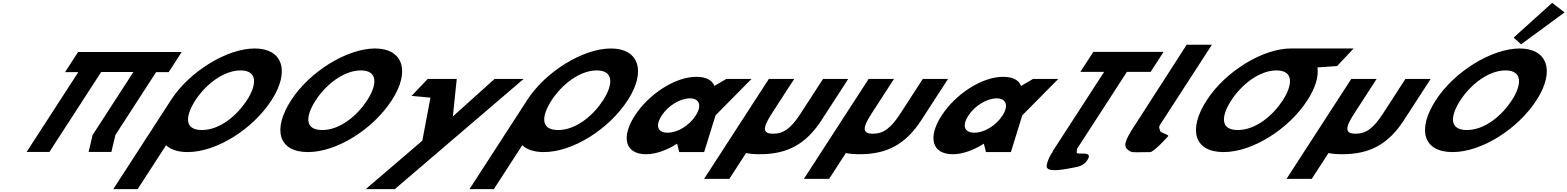

<svg xmlns="http://www.w3.org/2000/svg" viewBox="-20 -1067 10996 1347"><path d="M689.9 -561.9H916L629.8 -120L601.6 -0.9H761.4L789.6 -120L1075.2 -561H1163.4L1254.7 -702H1166.5L1166.6 -702.1H1006.8H780.7H620.9L620.8 -702H527.7L436.4 -561H529.5L166.7 -0.9H326.5Z M1351.1 -363.9C1418.8 -468.5 1544.3 -573 1667.6 -573C1791.7 -573 1780.1 -468.5 1712.3 -363.9C1644.6 -259.4 1524.2 -154.8 1396.7 -154.8C1265.8 -154.8 1283.4 -259.4 1351.1 -363.9ZM1178.5 -363.9C1175.9 -359.8 1173.3 -355.7 1170.8 -351.7L774.6 260H945.6L1145.1 -48.1C1177.4 -17.5 1228 -0.1 1296.5 -0.1C1498 -0.1 1752.2 -159.1 1884.9 -363.9C2017.6 -568.8 1961.9 -726.9 1767.2 -726.9C1574.3 -726.9 1311.2 -568.8 1178.5 -363.9Z M2022.5 -363.9C1889.9 -159.1 1933.1 -0.1 2140.5 -0.1C2342 -0.1 2596.2 -159.1 2728.9 -363.9C2861.6 -568.8 2805.9 -726.9 2611.2 -726.9C2418.3 -726.9 2155.2 -568.8 2022.5 -363.9ZM2195.1 -363.9C2262.8 -468.5 2388.3 -573 2511.6 -573C2635.7 -573 2624.1 -468.5 2556.3 -363.9C2488.6 -259.4 2368.2 -154.8 2240.7 -154.8C2109.8 -154.8 2127.4 -259.4 2195.1 -363.9Z M3449.4 -513 3157 -250 3184.4 -513H2980.4L2867.1 -394L2999.9 -382L2942.9 -80L2545.7 260H2749.7L3653.4 -513Z M3850.1 -363.9C3917.8 -468.5 4043.3 -573 4166.6 -573C4290.7 -573 4279.1 -468.5 4211.3 -363.9C4143.6 -259.4 4023.2 -154.8 3895.7 -154.8C3764.8 -154.8 3782.4 -259.4 3850.1 -363.9ZM3677.5 -363.9C3674.9 -359.8 3672.3 -355.7 3669.8 -351.7L3273.6 260H3444.6L3644.1 -48.1C3676.4 -17.5 3727 -0.1 3795.5 -0.1C3997 -0.1 4251.2 -159.1 4383.9 -363.9C4516.6 -568.8 4460.9 -726.9 4266.2 -726.9C4073.3 -726.9 3810.2 -568.8 3677.5 -363.9Z M4433.8 -256C4336.7 -106 4363.3 15 4513.3 15C4583.3 15 4663.4 -16 4728.6 -58H4730.6L4745 0H4920L5000.1 -258L5252.3 -513H5075.3L4991.5 -464C4976.1 -505 4934 -528 4865 -528C4715 -528 4531 -406 4433.8 -256ZM4621.8 -256C4667.8 -327 4753.2 -377 4820.2 -377C4886.2 -377 4906.8 -327 4860.8 -256C4815.5 -186 4733.1 -136 4664.1 -136C4592.1 -136 4576.5 -186 4621.8 -256Z M5551.8 -513H5373.8L4919.7 188H5096.7L5214.2 6.6C5240.5 12.3 5272.7 15 5310.8 15C5502.8 15 5633.5 -54 5744.9 -226L5930.8 -513H5753.8L5595.7 -269C5530.3 -168 5478.1 -129 5404.1 -129C5330.1 -129 5328.3 -168 5393.7 -269Z M6251.8 -513H6073.8L5619.7 188H5796.7L5914.2 6.6C5940.5 12.3 5972.7 15 6010.8 15C6202.8 15 6333.5 -54 6444.9 -226L6630.8 -513H6453.8L6295.7 -269C6230.3 -168 6178.1 -129 6104.1 -129C6030.1 -129 6028.3 -168 6093.7 -269Z M6585.8 -256C6488.7 -106 6515.3 15 6665.3 15C6735.3 15 6815.4 -16 6880.6 -58H6882.6L6897 0H7072L7152.1 -258L7404.3 -513H7227.3L7143.5 -464C7128.1 -505 7086 -528 7017 -528C6867 -528 6683 -406 6585.8 -256ZM6773.8 -256C6819.8 -327 6905.2 -377 6972.2 -377C7038.2 -377 7058.8 -327 7012.8 -256C6967.5 -186 6885.1 -136 6816.1 -136C6744.1 -136 6728.5 -186 6773.8 -256Z M7559.6 -562.9H7726.2L7362.8 -1.9L7366.7 -1.8C7351.6 9.2 7315.3 87 7324.5 108C7340.6 144.6 7456.4 119 7516.5 108C7550.4 102 7581.3 93.7 7603.7 63C7665.1 -21 7526.1 28.7 7533.5 0C7535.9 -9.2 7536.2 -16 7534.9 -20.9L7886 -562.9H8052.6L8143.4 -703.1H7650.4ZM7401.6 -1.1C7392.6 -0.1 7383.9 -0.1 7376 -1.6Z M8305.2 -753H8482.2L8118.2 -191C8106.8 -173 8115.5 -161.8 8121.3 -145C8124.5 -135.7 8175.7 -124 8176.7 -113C8176.7 -113 8096.1 -21.3 8053.6 0C7969.5 0 7927.8 4.3 7913.4 -3C7862.6 -28.9 7860.8 -57.6 7915.9 -148L7915.4 -148L7927.4 -166.5C7933.8 -176.7 7940.8 -187.5 7948.4 -199L7949 -200Z M8618.7 -363.9C8686.3 -468.4 8811.6 -572.8 8934.7 -573L8934.7 -573L8935.1 -573H8935.2C9059.3 -573 9047.7 -468.5 8979.9 -363.9C8912.2 -259.4 8791.8 -154.8 8664.3 -154.8C8533.4 -154.8 8551 -259.4 8618.7 -363.9ZM9034.5 -727 9034.4 -726.9C8841.5 -726.6 8578.7 -568.6 8446.1 -363.9C8313.4 -159.1 8356.7 -0.1 8564.1 -0.1C8765.5 -0.1 9019.8 -159.1 9152.5 -363.9C9209.7 -452.3 9231.9 -531.9 9223 -594L9360.8 -604L9476.5 -727Z M9637.8 -513H9459.8L9005.7 188H9182.7L9300.2 6.6C9326.5 12.3 9358.7 15 9396.8 15C9588.8 15 9719.5 -54 9830.9 -226L10016.8 -513H9839.8L9681.7 -269C9616.3 -168 9564.1 -129 9490.1 -129C9416.1 -129 9414.3 -168 9479.7 -269Z M10599.1 -803.2 10651.4 -756.1 10956.3 -980 10869.5 -1047.2ZM10053 -363.9C9920.4 -159.1 9963.6 -0.1 10171 -0.1C10372.5 -0.1 10626.7 -159.1 10759.4 -363.9C10892.1 -568.8 10836.4 -726.9 10641.7 -726.9C10448.8 -726.9 10185.7 -568.8 10053 -363.9ZM10225.6 -363.9C10293.3 -468.5 10418.8 -573 10542.1 -573C10666.2 -573 10654.6 -468.5 10586.8 -363.9C10519.1 -259.4 10398.7 -154.8 10271.2 -154.8C10140.3 -154.8 10157.9 -259.4 10225.6 -363.9Z"/></svg>

Font: Hussar
Style: BdWodka
Weight: 700
Foundry: Cannot Into Space Fonts
Version: Version 2.00